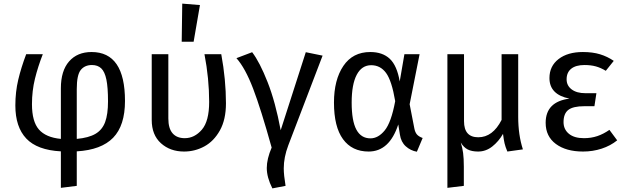

<svg xmlns="http://www.w3.org/2000/svg" viewBox="-20 -827 3452 1063"><path d="M405 11V202L317 213V11Q186 4 125.5 -60Q65 -124 65 -243Q65 -318 81 -385.5Q97 -453 125 -527H217Q190 -458 173.5 -391Q157 -324 157 -250Q157 -154 195.5 -110Q234 -66 317 -58V-338Q317 -435 362.5 -487Q408 -539 487 -539Q672 -539 672 -268Q672 -132 606.5 -64.5Q541 3 405 11ZM578 -266Q578 -343 569 -386.5Q560 -430 540.5 -448.5Q521 -467 489 -467Q449 -467 427 -439.5Q405 -412 405 -334V-58Q471 -64 508.5 -86Q546 -108 562 -151Q578 -194 578 -266Z M1231 -255Q1231 -165 1197.5 -105Q1164 -45 1111.5 -16.5Q1059 12 999 12Q922 12 871 -34Q820 -80 820 -163V-527H912V-171Q912 -116 935.5 -89Q959 -62 1003 -62Q1057 -62 1097.5 -109Q1138 -156 1138 -263Q1138 -392 1112 -527H1205Q1231 -386 1231 -255ZM1087 -799 1052 -596H986L989 -807Z M1534 -106 1673 -538 1766 -519 1576 -22Q1551 44 1551 105Q1551 142 1561 202L1488 216Q1457 155 1457 103Q1457 53 1484 -10Q1425 -222 1381.5 -336Q1338 -450 1289 -505L1376 -538Q1418 -483 1461.5 -372.5Q1505 -262 1534 -106Z M2193 -376 2219 -527H2303L2248 -250L2274 -116Q2278 -95 2288 -83Q2298 -71 2320 -63L2288 13Q2253 7 2226.5 -17Q2200 -41 2194 -82L2185 -138Q2136 12 2021 12Q1929 12 1879 -56.5Q1829 -125 1829 -259Q1829 -385 1881 -462Q1933 -539 2030 -539Q2098 -539 2138 -501.5Q2178 -464 2193 -376ZM1927 -259Q1927 -158 1953 -109.5Q1979 -61 2031 -61Q2074 -61 2110 -105Q2146 -149 2168 -267Q2149 -380 2117.5 -423Q2086 -466 2035 -466Q1983 -466 1955 -413Q1927 -360 1927 -259Z M2875 0 2789 12Q2778 -14 2773.5 -33.5Q2769 -53 2765 -85V-86Q2741 -44 2705.5 -16Q2670 12 2627 12Q2592 12 2569.5 0.5Q2547 -11 2531 -38Q2540 -10 2544 20Q2548 50 2548 96V202L2457 213V-527H2549V-156Q2549 -67 2628 -67Q2708 -67 2757 -163V-527H2849V-180Q2849 -80 2875 0Z M3378 -490 3334 -435Q3306 -452 3278.5 -459.5Q3251 -467 3216 -467Q3168 -467 3142.5 -446.5Q3117 -426 3117 -388Q3117 -353 3145 -332Q3173 -311 3221 -311H3282L3271 -239H3215Q3153 -239 3126.5 -218.5Q3100 -198 3100 -151Q3100 -111 3129.5 -86.5Q3159 -62 3213 -62Q3253 -62 3287 -73.5Q3321 -85 3354 -108L3397 -50Q3360 -20 3311 -4Q3262 12 3208 12Q3114 12 3057.5 -30Q3001 -72 3001 -147Q3001 -264 3133 -281Q3022 -303 3022 -395Q3022 -461 3072.5 -500Q3123 -539 3207 -539Q3261 -539 3302 -526.5Q3343 -514 3378 -490Z"/></svg>

Font: FiraGO
Style: Regular
Weight: 400
Designer: bBox Type
Foundry: bBox Type GmbH
Version: Version 1.001;April 20, 2020;FontCreator 12.0.0.2555 64-bit